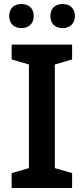

<svg xmlns="http://www.w3.org/2000/svg" viewBox="-20 -936 417 956"><path d="M26 -856C26 -815 53 -796 87 -796C119 -796 148 -815 148 -856C148 -898 119 -916 87 -916C53 -916 26 -898 26 -856ZM231 -856C231 -815 258 -796 292 -796C324 -796 353 -815 353 -856C353 -898 324 -916 292 -916C258 -916 231 -898 231 -856ZM339 0V-74L253 -99V-615L339 -640V-714H38V-640L124 -615V-99L38 -74V0Z"/></svg>

Font: Noto Sans Khmer UI SemiBold
Style: Regular
Weight: 600
Designer: Danh Hong and the Monotype Design Team
Foundry: Monotype Imaging Inc.
Version: Version 2.002